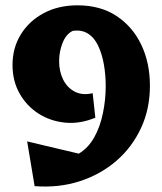

<svg xmlns="http://www.w3.org/2000/svg" viewBox="-20 -690 610 721"><path d="M110 9 82 -159 276 -113Q312 -135 334 -174.5Q356 -214 366.5 -265Q377 -316 377 -367Q377 -409 370 -448.5Q363 -488 348.5 -518.5Q334 -549 310 -564Q286 -579 253 -574Q228 -562 215 -529Q202 -496 202 -460Q202 -422 217 -391.5Q232 -361 260.5 -346Q289 -331 328 -340L338 -248Q280 -224 224.5 -229.5Q169 -235 124.5 -263.5Q80 -292 53.5 -339Q27 -386 27 -446Q27 -510 58 -560.5Q89 -611 144 -640.5Q199 -670 271 -670Q357 -670 417.5 -630Q478 -590 510.5 -522Q543 -454 543 -368Q543 -281 509.5 -209Q476 -137 417 -86Q358 -35 279.5 -9.5Q201 16 110 9Z"/></svg>

Font: Eczar
Style: Bold
Weight: 700
Designer: Vaibhav Singh
Foundry: Rosetta Type Foundry
Version: Version 2.000